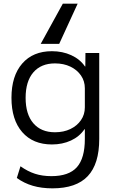

<svg xmlns="http://www.w3.org/2000/svg" viewBox="-20 -810 647 1050"><path d="M323.6 -790H404.7L303.7 -570H202.6ZM267 220Q207.3 220 159.5 206Q111.7 192 72 163.3L92 99.3Q131.3 127.3 171.5 140.3Q211.7 153.3 261 153.3Q356.6 153.3 400.3 104.5Q444 55.6 444 -50V-103.3H442Q414.6 -63 368 -41.5Q321.3 -20 264 -20Q160.3 -20 101.5 -87.5Q42.7 -155 42.7 -275Q42.7 -395 101.5 -462.5Q160.3 -530 264 -530Q322 -530 369.6 -508.2Q417.3 -486.4 444.6 -446.7H446.6L447.3 -520H522.7V-50Q522.7 86.7 459.9 153.3Q397 220 267 220ZM280.7 -86.7Q328.3 -86.7 365 -104.4Q401.6 -122 422.8 -152.9Q444 -183.7 444 -223V-327Q444 -366.6 422.8 -397.3Q401.6 -428 365 -445.6Q328.3 -463.3 280.7 -463.3Q204.7 -463.3 162.4 -414.3Q120.1 -365.3 120.1 -275Q120.1 -185 162.4 -135.9Q204.7 -86.7 280.7 -86.7Z"/></svg>

Font: M PLUS 2 Thin
Style: Regular
Weight: 100
Designer: Coji Morishita
Foundry: UNDERFOREST DESIGN
Version: Version 1.001